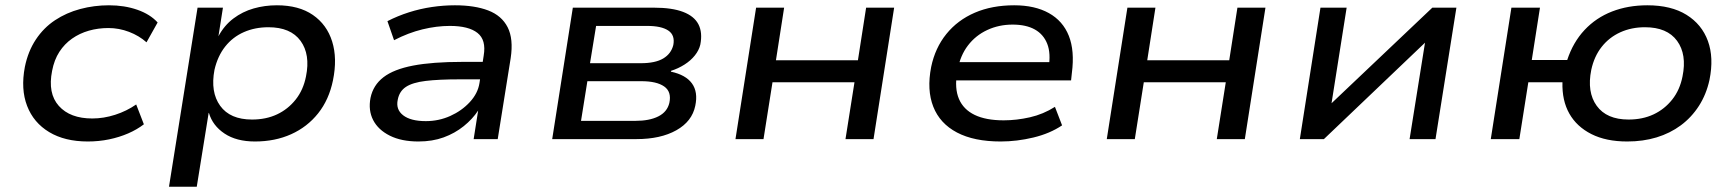

<svg xmlns="http://www.w3.org/2000/svg" viewBox="-20 -526 6558 726"><path d="M312 9Q225 9 166 -26.5Q107 -62 82.5 -125.5Q58 -189 74 -273Q86 -332 115.5 -376.5Q145 -421 188 -449.5Q231 -478 283.5 -492Q336 -506 392 -506Q451 -506 499.5 -489Q548 -472 576 -441L534 -366Q506 -391 468 -405.5Q430 -420 390 -420Q351 -420 316 -410Q281 -400 252.5 -380Q224 -360 204.5 -330Q185 -300 177 -258Q160 -173 202.5 -125.5Q245 -78 329 -78Q372 -78 415.5 -92Q459 -106 495 -131L524 -56Q498 -36 464.5 -21.5Q431 -7 392.5 1Q354 9 312 9Z M619 180 727 -497H823L806 -389Q828 -430 862.5 -456Q897 -482 939 -494Q981 -506 1027 -506Q1110 -506 1163 -469.5Q1216 -433 1236 -369Q1256 -305 1239 -222Q1224 -149 1183 -97.5Q1142 -46 1081 -18.5Q1020 9 944 9Q874 9 829 -21Q784 -51 770 -99H769L724 180ZM933 -74Q986 -74 1027.5 -93.5Q1069 -113 1098 -149.5Q1127 -186 1137 -237Q1154 -320 1116.5 -371.5Q1079 -423 995 -423Q944 -423 902 -404.5Q860 -386 831.5 -350Q803 -314 791 -262Q775 -178 812.5 -126Q850 -74 933 -74Z M1562 9Q1498 9 1454 -13Q1410 -35 1391 -72Q1372 -109 1381 -156Q1391 -204 1430 -234Q1469 -264 1542 -278Q1615 -292 1728 -292H1824L1814 -226H1718Q1639 -226 1589.5 -220Q1540 -214 1515 -197.5Q1490 -181 1484 -149Q1476 -112 1504.5 -90Q1533 -68 1590 -68Q1639 -68 1682.5 -87.5Q1726 -107 1756.5 -140Q1787 -173 1793 -212L1809 -316Q1819 -375 1785.5 -401.5Q1752 -428 1681 -428Q1631 -428 1577.5 -415Q1524 -402 1470 -374L1445 -446Q1484 -466 1526.5 -479.5Q1569 -493 1613 -499.5Q1657 -506 1700 -506Q1775 -506 1826 -486.5Q1877 -467 1899.5 -423Q1922 -379 1911 -306L1862 0H1771L1788 -108Q1767 -76 1733.5 -49Q1700 -22 1657.5 -6.5Q1615 9 1562 9Z M2068 0 2146 -497H2453Q2521 -497 2563 -481Q2605 -465 2621 -434Q2637 -403 2628 -357Q2623 -336 2607.5 -316.5Q2592 -297 2568.5 -282Q2545 -267 2517 -258V-255Q2573 -243 2596.5 -210.5Q2620 -178 2609 -126Q2597 -67 2537.5 -33.5Q2478 0 2386 0ZM2177 -69H2382Q2436 -69 2469.5 -86Q2503 -103 2511 -137Q2520 -179 2491.5 -199Q2463 -219 2405 -219H2201ZM2211 -287H2403Q2458 -287 2488 -305Q2518 -323 2526 -356Q2533 -393 2507 -410.5Q2481 -428 2427 -428H2234Z M2761 0 2839 -497H2945L2914 -298H3224L3255 -497H3361L3283 0H3177L3211 -215H2901L2867 0Z M3764 9Q3663 9 3598.5 -25Q3534 -59 3509 -122.5Q3484 -186 3501 -273Q3516 -345 3558.5 -397.5Q3601 -450 3666 -478Q3731 -506 3815 -506Q3893 -506 3946 -476.5Q3999 -447 4021.5 -390.5Q4044 -334 4033 -250L4030 -222H3573L3583 -291H3970L3945 -269Q3954 -324 3940 -360Q3926 -396 3893 -414.5Q3860 -433 3809 -433Q3757 -433 3713 -412.5Q3669 -392 3640 -354Q3611 -316 3601 -262L3599 -251Q3589 -192 3606 -152Q3623 -112 3665.5 -91.5Q3708 -71 3775 -71Q3824 -71 3874.5 -82.5Q3925 -94 3969 -122L3996 -52Q3950 -21 3887.5 -6Q3825 9 3764 9Z M4165 0 4243 -497H4349L4318 -298H4628L4659 -497H4765L4687 0H4581L4615 -215H4305L4271 0Z M4895 0 4973 -497H5072L5014 -130H5009L5396 -497H5487L5408 0H5310L5369 -369H5373L4986 0Z M6133 9Q6053 9 5997.5 -19Q5942 -47 5914 -96.5Q5886 -146 5888 -215H5759L5725 0H5617L5695 -497H5803L5772 -299H5906Q5928 -366 5971.5 -412.5Q6015 -459 6075.5 -482.5Q6136 -506 6209 -506Q6299 -506 6357 -470Q6415 -434 6438 -371Q6461 -308 6444 -224Q6432 -169 6404 -125.5Q6376 -82 6335.5 -52Q6295 -22 6244 -6.5Q6193 9 6133 9ZM6138 -74Q6191 -74 6232.5 -93.5Q6274 -113 6303 -149.5Q6332 -186 6342 -237Q6359 -320 6321.5 -371.5Q6284 -423 6200 -423Q6149 -423 6107 -404Q6065 -385 6036.5 -349Q6008 -313 5997 -262Q5980 -178 6017.5 -126Q6055 -74 6138 -74Z"/></svg>

Font: Nunito Sans 7pt SemiExpanded Medium
Style: Italic
Weight: 500
Width: 6
Italic angle: -9°
Designer: Vernon Adams
Foundry: Vernon Adams
Version: Version 3.101;gftools[0.9.27]